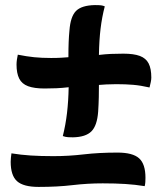

<svg xmlns="http://www.w3.org/2000/svg" viewBox="-20 -729 660 755"><path d="M267 -189Q258 -189 248 -189.5Q238 -190 227 -194Q238 -238 243.5 -284.5Q249 -331 250 -386Q224 -383 202 -382Q180 -381 155 -381Q115 -381 90.5 -390Q66 -399 55.5 -420Q45 -441 45 -475Q45 -484 46.5 -494.5Q48 -505 50 -514Q85 -507 114.5 -504Q144 -501 181 -501Q204 -501 220.5 -502Q237 -503 249 -504Q249 -540 250 -564Q251 -588 253 -608Q257 -664 279 -686Q301 -708 353 -709Q370 -709 377.5 -708Q385 -707 392 -704Q381 -662 375.5 -616.5Q370 -571 369 -513Q394 -516 416.5 -517Q439 -518 465 -518Q506 -518 530 -509Q554 -500 564.5 -479.5Q575 -459 575 -424Q575 -417 573 -406.5Q571 -396 568 -385Q533 -393 503.5 -395.5Q474 -398 437 -398Q415 -398 398 -397Q381 -396 369 -395Q369 -373 368.5 -347Q368 -321 366 -290Q362 -235 339.5 -212.5Q317 -190 267 -189ZM442 -129Q502 -129 527 -106.5Q552 -84 552 -30Q552 -22 551.5 -13.5Q551 -5 549 3Q512 -3 473 -5.5Q434 -8 384 -8Q324 -8 265 -1Q206 6 132 6Q72 6 47 -16.5Q22 -39 22 -93Q22 -101 23 -109.5Q24 -118 25 -126Q62 -120 101 -117.5Q140 -115 190 -115Q250 -115 309.5 -122Q369 -129 442 -129Z"/></svg>

Font: Merienda
Style: Bold
Weight: 700
Designer: Eduardo Rodriguez Tunni
Foundry: Eduardo Rodriguez Tunni
Version: Version 2.001